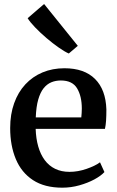

<svg xmlns="http://www.w3.org/2000/svg" viewBox="-20 -902 569 934"><path d="M283 11Q196.5 11 140.2 -26Q84 -63 56.8 -128.5Q29.5 -194 29.5 -279Q29.5 -346 48.8 -399.8Q68 -453.5 103.2 -491.5Q138.5 -529.5 187 -549.8Q235.5 -570 293.5 -570Q390 -570 442.2 -518Q494.5 -466 497.5 -369.5Q497.5 -338.5 496 -315.5Q494.5 -292.5 490.5 -275H153.5Q155 -228 166 -189.5Q177 -151 197.5 -123.2Q218 -95.5 248.2 -80.8Q278.5 -66 318 -66Q359.5 -66 401.8 -80.8Q444 -95.5 466.5 -112.5L488 -65Q471 -46.5 439 -29.2Q407 -12 366.2 -0.5Q325.5 11 283 11ZM154 -331H375.5Q376.5 -340 377.2 -352Q378 -364 378 -373.5Q378 -434 355 -472.2Q332 -510.5 276 -510.5Q251 -510.5 229.8 -501.8Q208.5 -493 192.2 -472.8Q176 -452.5 166 -417.8Q156 -383 154 -331ZM314 -642Q294.5 -650.5 265.5 -670.8Q236.5 -691 206 -717Q175.5 -743 150.8 -768.8Q126 -794.5 114.5 -813.5L194.5 -882.5L358.5 -679L315 -642Z"/></svg>

Font: Merriweather SemiBold
Style: Regular
Weight: 600
Version: Version 2.100